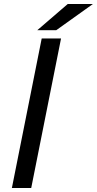

<svg xmlns="http://www.w3.org/2000/svg" viewBox="-20 -933 481 953"><path d="M39 0 187 -742H283L135 0ZM165 -783 316 -913H441L259 -783Z"/></svg>

Font: Montserrat Thin Medium
Style: Italic
Weight: 500
Italic angle: -11.3°
Version: Version 9.000